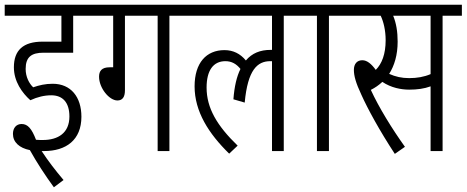

<svg xmlns="http://www.w3.org/2000/svg" viewBox="-20 -642 1983 816"><path d="M198 -237C246 -237 275 -207 275 -147C275 -77 227 -47 162 -47C153 -47 144 -47 133 -48C115 -95 98 -115 72 -115C49 -115 35 -98 35 -73C35 -38 62 -13 107 -4C136 48 171 102 209 154L250 123C216 83 183 40 157 0C161 0 164 0 167 0C261 0 326 -47 326 -146C326 -230 281 -286 204 -286C173 -286 147 -280 121 -271C104 -287 89 -315 89 -349C89 -400 114 -418 165 -418H291V-575H372V-622H0V-575H241V-465H161C78 -465 39 -428 39 -356C39 -296 74 -247 109 -216C139 -230 169 -237 198 -237Z M511 -575H650V0H700V-575H783V-622H363V-575H461V-356H446C412 -356 401 -340 401 -316C401 -268 444 -215 479 -215C500 -215 511 -229 511 -258Z M771 -575H1136V-430C1134 -430 1132 -430 1130 -430C1086 -430 1051 -416 1025 -385C1001 -414 971 -429 934 -429C857 -429 807 -375 807 -275C807 -168 867 -74 954 11L990 -23C902 -108 858 -183 858 -270C858 -342 886 -382 938 -382C965 -382 985 -370 1002 -349C986 -317 976 -274 972 -220L1020 -206C1033 -346 1074 -382 1129 -382C1131 -382 1133 -382 1136 -382V0H1186V-575H1269V-622H771Z M1378 -575H1460V-622H1257V-575H1327V0H1378Z M1658 12 1701 -18C1646 -95 1591 -184 1556 -260C1574 -269 1590 -280 1605 -294C1642 -269 1685 -261 1719 -261C1753 -261 1783 -265 1810 -275V0H1861V-575H1943V-622H1448V-575H1598C1610 -550 1619 -513 1619 -471C1619 -412 1603 -371 1577 -345C1559 -370 1540 -386 1520 -386C1497 -386 1484 -370 1484 -345C1484 -320 1492 -290 1516 -239C1543 -179 1593 -87 1658 12ZM1719 -310C1687 -310 1661 -316 1634 -328C1656 -363 1670 -408 1670 -465C1670 -507 1664 -544 1651 -575H1810V-327C1782 -315 1752 -310 1719 -310Z"/></svg>

Font: Noto Sans Devanagari ExtraCondensed Light
Style: Regular
Weight: 300
Width: 2
Designer: Jelle Bosma - Monotype Design Team
Foundry: Monotype Imaging Inc.
Version: Version 2.004